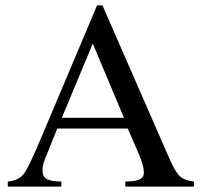

<svg xmlns="http://www.w3.org/2000/svg" viewBox="-20 -694 753 714"><path d="M701 0H446V-19Q486 -19 501 -28Q515 -35 515 -52Q515 -78 496 -122L455 -216H193L147 -102Q138 -79 138 -60Q138 -37 154.5 -28Q171 -19 208 -19V0H9V-19Q51 -23 70 -49.5Q89 -76 135 -186L341 -674H361L607 -111Q629 -59 646.5 -41Q664 -23 701 -19ZM441 -256 325 -532 210 -256Z"/></svg>

Font: STIX
Style: Regular
Weight: 400
Designer: MicroPress Inc., with final additions and corrections provided by Coen Hoffman, Elsevier (retired)
Version: Version 1.1.1